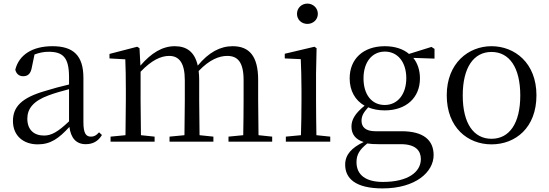

<svg xmlns="http://www.w3.org/2000/svg" viewBox="-20 -788 3053 1068"><path d="M457 14C496 14 526 -2 547 -37L531 -52C515 -34 503 -28 486 -28C459 -28 444 -45 444 -108V-355C444 -479 388 -531 272 -531C159 -531 85 -482 65 -400C71 -377 86 -364 109 -364C134 -364 151 -377 157 -413L172 -485C199 -495 224 -500 250 -500C329 -500 364 -470 364 -359V-318C320 -308 273 -295 231 -282C99 -244 52 -193 52 -115C52 -32 111 15 190 15C262 15 307 -18 366 -82C374 -22 402 14 457 14ZM364 -113C301 -53 265 -34 225 -34C169 -34 132 -66 132 -128C132 -183 165 -226 249 -257C283 -270 323 -281 364 -292Z M1331 0H1494V-28L1418 -36L1416 -229V-343C1416 -477 1366 -531 1274 -531C1205 -531 1141 -497 1080 -423C1063 -499 1019 -531 952 -531C884 -531 822 -494 761 -423L756 -520L743 -528L589 -488V-463L677 -458C679 -408 680 -358 680 -290V-229L678 -36L595 -28V0H840V-28L764 -36L762 -229V-389C823 -453 875 -477 921 -477C975 -477 1008 -440 1008 -342V-229L1006 -36L923 -28V0H1167V-28L1090 -36L1088 -229V-342C1088 -360 1087 -377 1085 -393C1145 -456 1199 -477 1244 -477C1301 -477 1335 -444 1335 -342V-229C1335 -173 1334 -92 1333 -36L1251 -28V0Z M1690 -655C1721 -655 1748 -678 1748 -711C1748 -744 1721 -768 1690 -768C1658 -768 1632 -744 1632 -711C1632 -678 1658 -655 1690 -655ZM1653 0H1817V-28L1740 -36C1739 -92 1738 -175 1738 -229V-380L1741 -520L1729 -528L1564 -489V-463L1653 -459C1655 -409 1657 -356 1657 -289V-229C1657 -175 1656 -92 1654 -36L1570 -28V0Z M2120 -204C2047 -204 2002 -263 2002 -352C2002 -442 2049 -501 2121 -501C2192 -501 2240 -443 2240 -353C2240 -264 2192 -204 2120 -204ZM2120 -174C2240 -174 2316 -245 2316 -352C2316 -397 2303 -436 2279 -466L2397 -462V-516L2380 -527L2255 -488C2224 -515 2177 -531 2121 -531C2000 -531 1925 -460 1925 -352C1925 -284 1955 -230 2008 -200C1956 -158 1935 -123 1935 -84C1935 -42 1957 -12 2003 2C1935 34 1900 73 1900 128C1900 205 1958 260 2108 260C2293 260 2392 168 2392 75C2392 -9 2335 -58 2214 -58H2068C2013 -58 1991 -82 1991 -116C1991 -144 2003 -163 2028 -191C2054 -180 2085 -174 2120 -174ZM2023 10C2042 13 2061 14 2087 14H2210C2294 14 2321 52 2321 97C2321 169 2249 224 2110 224C2016 224 1963 186 1963 114C1963 70 1982 43 2023 10Z M2714 15C2847 15 2964 -77 2964 -258C2964 -438 2843 -531 2714 -531C2586 -531 2465 -437 2465 -258C2465 -78 2582 15 2714 15ZM2714 -16C2615 -16 2554 -101 2554 -257C2554 -413 2615 -499 2714 -499C2813 -499 2874 -413 2874 -257C2874 -101 2813 -16 2714 -16Z"/></svg>

Font: Source Han Serif KR
Style: Regular
Weight: 400
Designer: Ryoko NISHIZUKA 西塚涼子 (kana & ideographs); Frank Grießhammer (Latin, Greek & Cyrillic); Wenlong ZHANG 张文龙 (bopomofo); San
Foundry: Adobe
Version: Version 2.001;hotconv 1.1.0;makeotfexe 2.6.0